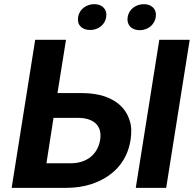

<svg xmlns="http://www.w3.org/2000/svg" viewBox="-20 -902 931 922"><path d="M36 0H301C342 0 381 -6 416 -17C510 -47 589 -114 607 -230C612 -264 612 -294 603 -322C578 -406 496 -455 373 -455H256L297 -711H149ZM203 -118 237 -336H354C426 -336 472 -302 461 -231C449 -158 394 -118 320 -118ZM355 -820C349 -781 374 -758 413 -758C451 -758 484 -782 490 -820C496 -857 471 -882 433 -882C395 -882 361 -858 355 -820ZM593 -820C587 -782 612 -757 651 -757C689 -757 722 -782 728 -820C734 -857 709 -882 671 -882C633 -882 599 -858 593 -820ZM632 0H778L891 -711H745Z"/></svg>

Font: Asimov Pro
Style: BdObl
Weight: 700
Designer: Google
Version: Version 2.000980; 2014